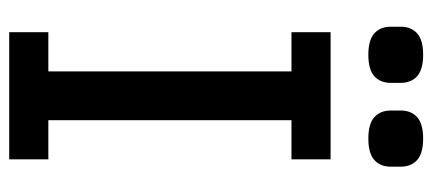

<svg xmlns="http://www.w3.org/2000/svg" viewBox="-281 -658 939 417"><g transform="rotate(90 188.5 -449.5)"><path d="M50 0V-85H135V-613H50V-698H326V-613H241V-85H326V0ZM99 -780Q67 -780 52.5 -793Q38 -806 38 -829V-850Q38 -873 52.5 -886Q67 -899 99 -899Q131 -899 145.5 -886Q160 -873 160 -850V-829Q160 -806 145.5 -793Q131 -780 99 -780ZM281 -780Q249 -780 234.5 -793Q220 -806 220 -829V-850Q220 -873 234.5 -886Q249 -899 281 -899Q313 -899 327.5 -886Q342 -873 342 -850V-829Q342 -806 327.5 -793Q313 -780 281 -780Z"/></g></svg>

Font: IBM Plex Sans Condensed Medium
Style: Regular
Weight: 500
Width: 3
Designer: Mike Abbink, Paul van der Laan, Pieter van Rosmalen
Foundry: Bold Monday
Version: Version 1.3